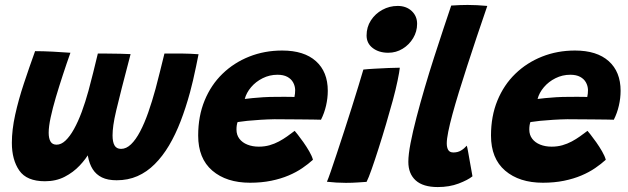

<svg xmlns="http://www.w3.org/2000/svg" viewBox="-20 -737 2542 777"><path d="M162 -3.5Q88 -3.5 58 -47Q28 -90.5 28 -159Q28 -211.5 41.5 -272.8Q55 -334 76.8 -399.5Q98.5 -465 122 -530Q154 -530 193.5 -528Q233 -526 265 -523.5Q250 -481.5 234.8 -435Q219.5 -388.5 206.2 -343.8Q193 -299 185 -261.8Q177 -224.5 177 -200Q177 -177 184.5 -164.2Q192 -151.5 209 -151.5Q227.5 -151.5 245.2 -168.2Q263 -185 279.5 -214.8Q296 -244.5 310.8 -284.2Q325.5 -324 338 -369.5Q347 -403.5 357.2 -443.5Q367.5 -483.5 376 -520.5Q390.5 -520.5 415.8 -520.2Q441 -520 466.8 -519.5Q492.5 -519 508.5 -518Q487 -436.5 473 -381.5Q459 -326.5 450.5 -290.5Q442 -254.5 438.8 -231Q435.5 -207.5 435.5 -189Q435.5 -162.5 443.5 -148.5Q451.5 -134.5 470 -134.5Q491 -134.5 510.2 -153Q529.5 -171.5 547 -204.8Q564.5 -238 580 -282.2Q595.5 -326.5 609.5 -377.5Q618 -409 627.2 -446.5Q636.5 -484 645.5 -520.5Q660 -520.5 677 -520.5Q694 -520.5 711.5 -520.5Q727.5 -520.5 749.5 -519.5Q771.5 -518.5 783.5 -517.5Q779.5 -497 773.5 -468.2Q767.5 -439.5 761 -411.2Q754.5 -383 749 -363.5Q732 -301 711 -246.5Q690 -192 664 -148.2Q638 -104.5 606.2 -72.8Q574.5 -41 536.2 -24.2Q498 -7.5 452 -7.5Q416 -7.5 392.5 -19Q369 -30.5 355.2 -52.2Q341.5 -74 336 -104Q330.5 -134 330.5 -171L365 -171.5Q359.5 -151 343.8 -122.5Q328 -94 302.2 -66.8Q276.5 -39.5 241.5 -21.5Q206.5 -3.5 162 -3.5Z M1246.5 -90.5Q1228 -73.5 1203.5 -56.8Q1179 -40 1147.8 -26.8Q1116.5 -13.5 1077.5 -5.5Q1038.5 2.5 992 2.5Q896.5 2.5 839.2 -46.5Q782 -95.5 782 -188.5Q782 -267 808 -330.2Q834 -393.5 880.5 -438.5Q927 -483.5 988.8 -508Q1050.5 -532.5 1122 -532.5Q1210.5 -532.5 1258.5 -489.5Q1306.5 -446.5 1306.5 -369.5Q1306.5 -340 1299.5 -309.5Q1292.5 -279 1279 -252.5Q1272.5 -253 1247.8 -253.2Q1223 -253.5 1191.8 -253.8Q1160.5 -254 1132.5 -254.2Q1104.5 -254.5 1091 -254.5Q1063 -254 1034 -252.2Q1005 -250.5 980.8 -248Q956.5 -245.5 941.5 -243Q937 -231 937 -212.5Q937 -191 948.8 -175.5Q960.5 -160 981 -151.8Q1001.5 -143.5 1027.5 -143.5Q1050.5 -143.5 1070.8 -149.2Q1091 -155 1108.8 -164.5Q1126.5 -174 1142.2 -185.2Q1158 -196.5 1172.5 -207.5Q1175 -205 1185 -192.2Q1195 -179.5 1207.8 -161.5Q1220.5 -143.5 1231.5 -124.5Q1242.5 -105.5 1246.5 -90.5ZM970.5 -336.5Q982.5 -338 1001.5 -340Q1020.5 -342 1045.2 -343.5Q1070 -345 1098 -345Q1114.5 -345.5 1129.8 -345.2Q1145 -345 1156.5 -345Q1168 -345 1171.5 -344.5Q1173 -351 1173.8 -358.5Q1174.5 -366 1174.5 -373Q1174 -389.5 1166.2 -403.5Q1158.5 -417.5 1142.8 -426Q1127 -434.5 1103 -434.5Q1071 -434.5 1043 -420.5Q1015 -406.5 996 -384Q977 -361.5 970.5 -336.5Z M1463.5 -1Q1454.5 -0.5 1430.2 1.2Q1406 3 1380 3Q1360.5 3 1341.2 1.8Q1322 0.5 1303 -1.5Q1308 -12.5 1318.5 -42.8Q1329 -73 1343 -115.5Q1357 -158 1372.8 -206.2Q1388.5 -254.5 1403.5 -302Q1418.5 -349.5 1430.8 -389.8Q1443 -430 1450.5 -455.5Q1468 -457.5 1496 -459Q1524 -460.5 1552 -461.8Q1580 -463 1598 -463Q1596.5 -447 1589 -410.8Q1581.5 -374.5 1570 -332Q1557.5 -286.5 1542.5 -235.5Q1527.5 -184.5 1512.2 -136.8Q1497 -89 1484.2 -52.8Q1471.5 -16.5 1463.5 -1ZM1551 -523.5Q1513.5 -523.5 1488.5 -542.5Q1463.5 -561.5 1463.5 -593.5Q1463.5 -627.5 1481 -654.5Q1498.5 -681.5 1527.2 -697.2Q1556 -713 1589.5 -713Q1624 -713 1646 -692.5Q1668 -672 1668 -640.5Q1668 -609.5 1652 -582.8Q1636 -556 1609.5 -539.8Q1583 -523.5 1551 -523.5Z M1892 -23.5Q1873.5 -8.5 1836 5.8Q1798.5 20 1751.5 20Q1692 20 1662.2 -7Q1632.5 -34 1632.5 -82Q1632.5 -111.5 1641.5 -158Q1650.5 -204.5 1665.5 -262Q1680.5 -319.5 1698.8 -381.8Q1717 -444 1736.8 -505.2Q1756.5 -566.5 1774.5 -620.5Q1792.5 -674.5 1806 -714.5Q1842.5 -717 1872.5 -717Q1892 -717 1910.8 -716Q1929.5 -715 1952 -713Q1930 -649 1909.5 -588Q1889 -527 1870.8 -470.5Q1852.5 -414 1837.2 -364.5Q1822 -315 1811 -274.5Q1800 -234 1794 -204Q1788 -174 1788 -157Q1788 -140 1794 -130Q1800 -120 1815 -120Q1832.5 -120 1845.5 -127.8Q1858.5 -135.5 1869 -147.5Q1871 -141.5 1874.2 -123.8Q1877.5 -106 1881.2 -84.2Q1885 -62.5 1888.2 -45.2Q1891.5 -28 1892 -23.5Z M2431.5 -90.5Q2413 -73.5 2388.5 -56.8Q2364 -40 2332.8 -26.8Q2301.5 -13.5 2262.5 -5.5Q2223.5 2.5 2177 2.5Q2081.5 2.5 2024.2 -46.5Q1967 -95.5 1967 -188.5Q1967 -267 1993 -330.2Q2019 -393.5 2065.5 -438.5Q2112 -483.5 2173.8 -508Q2235.5 -532.5 2307 -532.5Q2395.5 -532.5 2443.5 -489.5Q2491.5 -446.5 2491.5 -369.5Q2491.5 -340 2484.5 -309.5Q2477.5 -279 2464 -252.5Q2457.5 -253 2432.8 -253.2Q2408 -253.5 2376.8 -253.8Q2345.5 -254 2317.5 -254.2Q2289.5 -254.5 2276 -254.5Q2248 -254 2219 -252.2Q2190 -250.5 2165.8 -248Q2141.5 -245.5 2126.5 -243Q2122 -231 2122 -212.5Q2122 -191 2133.8 -175.5Q2145.5 -160 2166 -151.8Q2186.5 -143.5 2212.5 -143.5Q2235.5 -143.5 2255.8 -149.2Q2276 -155 2293.8 -164.5Q2311.5 -174 2327.2 -185.2Q2343 -196.5 2357.5 -207.5Q2360 -205 2370 -192.2Q2380 -179.5 2392.8 -161.5Q2405.5 -143.5 2416.5 -124.5Q2427.5 -105.5 2431.5 -90.5ZM2155.5 -336.5Q2167.5 -338 2186.5 -340Q2205.5 -342 2230.2 -343.5Q2255 -345 2283 -345Q2299.5 -345.5 2314.8 -345.2Q2330 -345 2341.5 -345Q2353 -345 2356.5 -344.5Q2358 -351 2358.8 -358.5Q2359.5 -366 2359.5 -373Q2359 -389.5 2351.2 -403.5Q2343.5 -417.5 2327.8 -426Q2312 -434.5 2288 -434.5Q2256 -434.5 2228 -420.5Q2200 -406.5 2181 -384Q2162 -361.5 2155.5 -336.5Z"/></svg>

Font: Grandstander Thin
Style: Bold Italic
Weight: 700
Italic angle: -15°
Version: Version 1.200